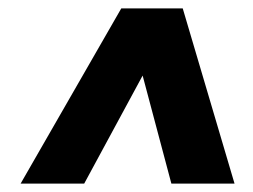

<svg xmlns="http://www.w3.org/2000/svg" viewBox="-20 -720 601 456"><path d="M268 -700H414L537 -284H387L296 -626H365L180 -284H29Z"/></svg>

Font: Pathway Extreme SemiCondensed Black
Style: Italic
Weight: 900
Width: 4
Italic angle: -8°
Version: Version 1.001;gftools[0.9.26]